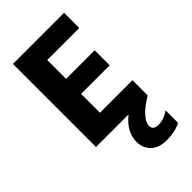

<svg xmlns="http://www.w3.org/2000/svg" viewBox="-279 -758 1102 1102"><g transform="rotate(-45 272.0 -207.0)"><path d="M496 235Q448 260 382.5 260Q317 260 283.5 227Q250 194 250 143Q250 64 329 0H65V-674H480V-551H220V-398H452V-276H220V-123H484V0Q366 73 366 130Q366 164 409.5 164Q453 164 496 134Z"/></g></svg>

Font: Hind Madurai
Style: Bold
Weight: 700
Designer: Jyotish Sonowal
Foundry: Indian Type Foundry
Version: Version 0.702;PS 1.0;hotconv 1.0.81;makeotf.lib2.5.63406